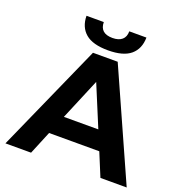

<svg xmlns="http://www.w3.org/2000/svg" viewBox="-155 -1033 1109 1168"><g transform="rotate(20 399.5 -449.0)"><path d="M287 -273H510L399 -540ZM561 -150H236L174 0H8L320 -700H480L793 0H623ZM400 -745Q301 -745 254 -785Q207 -825 206 -898H318Q318 -862 338.5 -843.5Q359 -825 400 -825Q440 -825 461.5 -843.5Q483 -862 483 -898H594Q593 -825 546 -785Q499 -745 400 -745Z"/></g></svg>

Font: Montserrat Z
Style: Bold
Weight: 700
Designer: Julieta Ulanovsky
Foundry: Julieta Ulanovsky
Version: Version 8.000